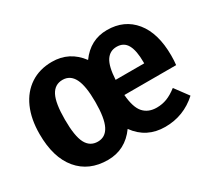

<svg xmlns="http://www.w3.org/2000/svg" viewBox="-113 -742 1050 954"><g transform="rotate(-30 412.5 -265.0)"><path d="M792 -223H495Q501 -149 528.5 -118.5Q556 -88 604 -88Q635 -88 662.5 -98.5Q690 -109 721 -133L778 -56Q699 16 593 16Q486 16 425 -69Q364 16 264 16Q156 16 94.5 -57.5Q33 -131 33 -265Q33 -351 61 -414Q89 -477 141.5 -511.5Q194 -546 265 -546Q365 -546 426 -464Q485 -546 581 -546Q680 -546 737.5 -475.5Q795 -405 795 -277Q795 -246 792 -223ZM659 -317Q659 -383 640.5 -416.5Q622 -450 581 -450Q542 -450 520.5 -417.5Q499 -385 495 -310H659ZM353 -266Q353 -357 331.5 -399.5Q310 -442 266 -442Q221 -442 199.5 -400.5Q178 -359 178 -265Q178 -170 199.5 -129Q221 -88 266 -88Q310 -88 331.5 -130.5Q353 -173 353 -266Z"/></g></svg>

Font: Fira Sans Condensed SemiBold
Style: Regular
Weight: 600
Width: 3
Designer: bBox Type GmbH & Carrois Corporate GbR & Edenspiekermann AG
Foundry: bBox Type GmbH & Carrois Corporate GbR & Edenspiekermann AG
Version: Version 4.301